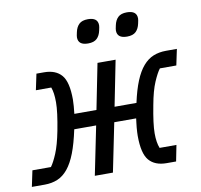

<svg xmlns="http://www.w3.org/2000/svg" viewBox="-90 -812 941 898"><g transform="rotate(-10 380.0 -363.5)"><path d="M6 -76H94Q108 -95 124 -133Q140 -171 153 -237Q170 -325 170 -370Q170 -394 167.5 -411.5Q165 -429 160 -442H87L103 -518H139Q194 -518 222 -485.5Q250 -453 250 -369Q250 -356 248.5 -338Q247 -320 245 -302H350L393 -518H479L436 -302H540Q553 -362 570 -403.5Q587 -445 609 -470.5Q631 -496 658 -507Q685 -518 719 -518H770L754 -442H676Q662 -424 645 -384.5Q628 -345 616 -279Q599 -191 599 -147Q599 -103 610 -76H690L675 0H630Q575 0 547 -32.5Q519 -65 519 -149Q519 -156 519.5 -166.5Q520 -177 521 -188.5Q522 -200 523.5 -211Q525 -222 526 -231H422L375 0H289L336 -231H232Q218 -165 201 -121Q184 -77 162 -50Q140 -23 112.5 -11.5Q85 0 51 0H-10ZM366 -615Q319 -615 319 -652Q319 -659 323 -676Q328 -700 342 -713.5Q356 -727 384 -727Q431 -727 431 -690Q431 -683 427 -666Q422 -642 408 -628.5Q394 -615 366 -615ZM551 -615Q504 -615 504 -652Q504 -659 508 -676Q513 -700 527 -713.5Q541 -727 569 -727Q616 -727 616 -690Q616 -683 612 -666Q607 -642 593 -628.5Q579 -615 551 -615Z"/></g></svg>

Font: IBM Plex Sans Text
Style: Italic
Weight: 450
Italic angle: -11°
Designer: Mike Abbink, Paul van der Laan, Pieter van Rosmalen
Foundry: Bold Monday
Version: Version 3.005